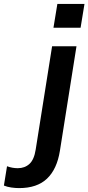

<svg xmlns="http://www.w3.org/2000/svg" viewBox="-156 -742 453 984"><path d="M118 -600 138 -722H277L257 -600ZM-58 222Q-77 222 -98 219Q-119 216 -136 209L-120 110Q-93 120 -65 120Q-29 120 -5 98Q19 76 27 24L111 -505H236L151 31Q136 125 85 173.5Q34 222 -58 222Z"/></svg>

Font: Mulish
Style: Bold Italic
Weight: 700
Italic angle: -9°
Designer: Vernon Adams
Foundry: Vernon Adams
Version: Version 3.603; ttfautohint (v1.8.3)